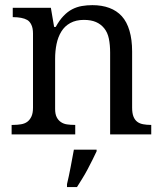

<svg xmlns="http://www.w3.org/2000/svg" viewBox="-20 -525 636 750"><path d="M273.9 -37.1V0H25.4V-37.1H32.2Q48.3 -37.1 62.5 -39.6Q76.7 -42 86.4 -49.1Q96.2 -56.2 102.5 -69.3Q108.9 -82.5 108.9 -104.5V-394Q108.9 -415 102.5 -428.2Q96.2 -441.4 86.4 -447Q76.7 -452.6 62.5 -455.3Q48.3 -458 32.2 -458H29.8V-494.6H178.7L191.4 -419.9H197.8Q211.9 -445.8 228 -462.6Q244.1 -479.5 262 -488.8Q279.8 -498 299.8 -501.5Q319.8 -504.9 340.8 -504.9Q377.9 -504.9 407 -494.1Q436 -483.4 455.8 -461.7Q475.6 -439.9 485.8 -405Q496.1 -370.1 496.1 -324.2V-104.5Q496.1 -82.5 501.5 -69.3Q506.8 -56.2 516.4 -49.1Q525.9 -42 539.6 -39.6Q553.2 -37.1 567.9 -37.1H570.8V0H410.2V-319.3Q410.2 -349.6 405.3 -373.8Q400.4 -397.9 387.2 -414.3Q374 -430.7 354.7 -439Q335.4 -447.3 307.6 -447.3Q276.9 -447.3 254.6 -435.1Q232.4 -422.9 219.5 -401.6Q206.5 -380.4 200.9 -353Q195.3 -325.7 195.3 -295.4V-99.6Q195.3 -79.6 201.4 -67.4Q207.5 -55.2 218 -48.1Q228.5 -41 241.9 -39.1Q255.4 -37.1 271.5 -37.1ZM241.7 194.3Q249 164.1 255.9 127.7Q262.7 91.3 268.6 59.6H357.4V65.9Q350.6 80.6 341.6 98.6Q332.5 116.7 322.3 136.2Q312 155.8 300.8 173.6Q289.6 191.4 280.8 205.6H241.7Z"/></svg>

Font: MUA Office
Style: Regular
Weight: 400
Designer: Khon Soe Zaw Thu
Foundry: Myanmar Unicode
Version: Version 2.10 June 24, 2017